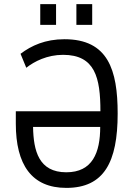

<svg xmlns="http://www.w3.org/2000/svg" viewBox="-20 -903 650 935"><path d="M303 12C487 12 553 -114 553 -350C553 -563 506 -712 294 -712C200 -712 133 -681 80 -641L108 -573C147 -604 210 -636 287 -636C443 -636 469 -525 469 -361H57V-301C57 -101 134 12 303 12ZM303 -64C169 -64 143 -168 141 -285H468C468 -159 430 -64 303 -64ZM352 -782H429V-883H352ZM176 -782H253V-883H176Z"/></svg>

Font: Finlandica
Style: Regular
Weight: 400
Designer: Niklas Ekholm, Juho Hiilivirta, Jaakko Suomalainen
Foundry: Helsinki Type Studio
Version: Version 2.000;Glyphs 3.2 (3202)